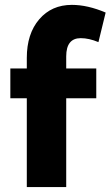

<svg xmlns="http://www.w3.org/2000/svg" viewBox="-20 -760 449 780"><path d="M88.9 0V-360.8H22V-481.9H88.9V-524.9Q88.9 -622.6 139.2 -681.4Q189.5 -740.2 272 -740.2Q335.9 -740.2 409.2 -709L379.9 -588.9Q341.3 -605 308.1 -605Q249 -605 249 -530.8V-481.9H371.1V-360.8H249V0Z"/></svg>

Font: Raleway-v4020 ExtraBold
Style: Regular
Weight: 800
Designer: Matt McInerney, Pablo Impallari, Rodrigo Fuenzalida
Foundry: Matt McInerney, Pablo Impallari, Rodrigo Fuenzalida
Version: Version 4.020;PS 004.020;hotconv 1.0.88;makeotf.lib2.5.64775